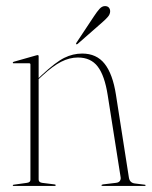

<svg xmlns="http://www.w3.org/2000/svg" viewBox="-20 -611 498 631"><path d="M107 -426V-354.5L118 -365Q162.5 -406.5 191 -420.8Q219.5 -435 250 -435Q297.5 -435 324 -401.2Q350.5 -367.5 361 -300L403.5 -28Q406 -10 423.5 -8L455.5 -4Q458.5 -4 458.5 -2Q458.5 0 455.5 0H317.5Q313.5 0 313.5 -2Q313.5 -4 318.5 -5L360.5 -10Q370.5 -11 374 -16.5Q377.5 -22 376.5 -28L334 -298Q324 -362.5 301.2 -392.2Q278.5 -422 236 -422Q208.5 -422 181 -408Q153.5 -394 120 -363L107 -351V-21Q107 -11.5 119 -10L159 -5Q163 -5 163 -2Q163 0 160 0H24Q22 0 22 -2Q22 -3.5 25 -4L68 -10Q80 -11.5 80 -20V-399Q80 -403 76 -403H24Q22 -403 22 -405Q22 -406.5 25 -408L99 -429Q102 -430 104 -430Q107 -430 107 -426ZM288.5 -557Q299 -573 307.2 -582Q315.5 -591 325 -591Q333.5 -591 337.8 -586Q342 -581 342 -574Q342 -564.5 334.8 -556Q327.5 -547.5 316 -537.5L235.5 -467Q232.5 -464 230.5 -466Q229 -467.5 231.5 -471Z"/></svg>

Font: Fraunces 144pt S000 Thin
Style: Regular
Weight: 100
Version: Version 1.000; ttfautohint (v1.8.3)